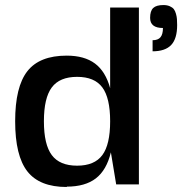

<svg xmlns="http://www.w3.org/2000/svg" viewBox="-20 -729 760 760"><path d="M244.1 9.8V11.2Q136.7 11.2 88.4 -50.5Q40 -112.3 40 -249Q40 -385.7 88.4 -447.3Q136.7 -508.8 244.1 -508.8Q314 -508.8 356 -477.5Q397.9 -446.3 416 -379.9V-699.2H529.8V1H439.9L418.9 -126Q401.9 -55.7 359.4 -22.9Q316.9 9.8 244.1 9.8ZM185.1 -115Q216.3 -73.2 285.2 -73.2Q354 -73.2 385 -115Q416 -156.7 416 -249Q416 -341.3 385 -383.1Q354 -424.8 285.2 -424.8Q216.3 -424.8 185.1 -383.1Q153.8 -341.3 153.8 -249Q153.8 -156.7 185.1 -115ZM627 -709Q641.6 -709 652.1 -704.3Q662.6 -699.7 668 -692.9Q673.3 -686 676.5 -674.6Q679.7 -663.1 680.4 -653.6Q681.2 -644 681.2 -629.9Q681.2 -575.7 657.5 -550.8Q633.8 -525.9 584 -525.9V-569.8Q605.5 -569.8 615.2 -581.5Q625 -593.3 625 -618.2Q574.2 -618.2 574.2 -658.2Q574.2 -685.5 586.4 -697.3Q598.6 -709 627 -709Z"/></svg>

Font: Fivo Sans Modern Med
Style: Regular
Weight: 450
Designer: Alexander Slobzheninov
Foundry: Alexander Slobzheninov
Version: 1.0